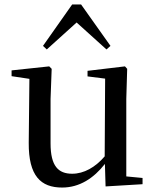

<svg xmlns="http://www.w3.org/2000/svg" viewBox="-20 -827 700 862"><path d="M454 10 620 0V-28L547 -35V-383L551 -518L541 -529L373 -509V-484L452 -474L450 -125C408 -76 357 -47 304 -47C242 -47 207 -81 207 -183V-383L212 -518L201 -529L32 -511V-485L112 -473L109 -186C108 -37 163 15 259 15C337 15 401 -27 451 -91ZM458 -605 476 -621 344 -807H304L173 -621L190 -605L324 -726Z"/></svg>

Font: Noto Serif JP Medium
Style: Regular
Weight: 500
Designer: Ryoko NISHIZUKA 西塚涼子 (kana & ideographs); Frank Grießhammer (Latin, Greek & Cyrillic); Wenlong ZHANG 张文龙 (bopomofo); San
Foundry: Adobe
Version: Version 2.001;hotconv 1.1.0;makeotfexe 2.6.0